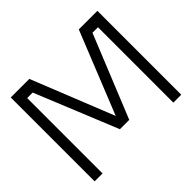

<svg xmlns="http://www.w3.org/2000/svg" viewBox="-155 -917 1133 1133"><g transform="rotate(-45 411.5 -350.0)"><path d="M50 0V-700H205L411 -185L618 -700H773V0H707V-629H661L451 -112H373L162 -629H116V0Z"/></g></svg>

Font: Kulim Park Light
Style: Regular
Weight: 300
Designer: Noponies / Dale Sattler
Foundry: Noponies
Version: Version 1.000; ttfautohint (v1.8.3)